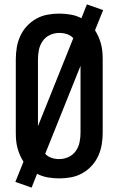

<svg xmlns="http://www.w3.org/2000/svg" viewBox="-20 -805 540 875"><path d="M124 50 50 24 87 -68Q78 -82 71 -98Q64 -114 59.5 -131Q55 -148 53.5 -165.5Q52 -183 52 -200V-535Q52 -562 56.5 -589Q61 -616 72.5 -641Q84 -666 102.5 -686Q121 -706 145 -719.5Q169 -733 196 -738Q223 -743 250 -743Q276 -743 302 -738.5Q328 -734 351 -722L376 -785L450 -759L413 -667Q422 -653 429 -637Q436 -621 440.5 -604Q445 -587 446.5 -569.5Q448 -552 448 -535V-200Q448 -173 443.5 -146Q439 -119 427.5 -94Q416 -69 397.5 -49Q379 -29 355 -15.5Q331 -2 304 3Q277 8 250 8Q224 8 198 3.5Q172 -1 149 -13ZM153 -230 314 -631Q302 -644 285 -649.5Q268 -655 250 -655Q228 -655 207.5 -645.5Q187 -636 174.5 -618Q162 -600 157.5 -578.5Q153 -557 153 -535ZM250 -80Q272 -80 292.5 -89.5Q313 -99 325.5 -117Q338 -135 342.5 -156.5Q347 -178 347 -200V-505L186 -104Q198 -91 215 -85.5Q232 -80 250 -80Z"/></svg>

Font: Iosevka Curly Semibold
Style: Regular
Weight: 600
Monospace: yes
Designer: Belleve Invis
Foundry: Belleve Invis
Version: Version 22.1.2; ttfautohint (v1.8.4)